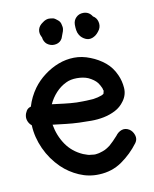

<svg xmlns="http://www.w3.org/2000/svg" viewBox="-73 -686 585 730"><g transform="rotate(-10 219.0 -320.5)"><path d="M73.2 -378.9Q91.8 -404.3 117.7 -423.8Q143.6 -443.4 172.9 -454.6Q202.1 -465.8 233.4 -466.3Q264.6 -466.8 295.9 -454.1Q326.2 -442.4 350.6 -422.4Q375 -402.3 388.7 -371.1Q399.4 -347.7 401.4 -320.3Q403.3 -293 386.7 -270.5Q372.1 -250 351.1 -239.3Q330.1 -228.5 306.2 -223.6Q282.2 -218.8 257.3 -218.8Q232.4 -218.8 210 -219.7Q184.6 -220.7 159.7 -223.6Q134.8 -226.6 109.4 -229.5Q117.2 -185.5 140.6 -151.4Q164.1 -117.2 204.1 -99.6Q214.8 -95.7 220.7 -93.8Q223.6 -92.8 226.1 -92.3Q228.5 -91.8 231.4 -91.8Q239.3 -90.8 244.6 -90.3Q250 -89.8 254.9 -90.8Q261.7 -91.8 264.2 -92.3Q266.6 -92.8 269.5 -93.8Q280.3 -96.7 288.6 -100.6Q296.9 -104.5 308.6 -113.3Q314.5 -118.2 324.2 -127.9Q334 -137.7 340.8 -145.5Q350.6 -159.2 364.7 -164.1Q378.9 -168.9 393.6 -160.2Q406.2 -152.3 411.6 -136.2Q417 -120.1 407.2 -106.4Q378.9 -68.4 340.3 -41.5Q301.8 -14.6 252 -12.7Q211.9 -10.7 174.8 -26.9Q137.7 -43 109.4 -70.3Q74.2 -104.5 53.7 -149.4Q33.2 -194.3 31.2 -241.2Q22.5 -248 18.1 -258.3Q13.7 -268.6 15.1 -279.3Q16.6 -290 22.5 -299.3Q28.3 -308.6 40 -311.5Q50.8 -347.7 73.2 -378.9ZM307.6 -355.5Q296.9 -369.1 274.4 -379.9Q255.9 -387.7 231 -387.7Q206.1 -387.7 188.5 -378.9Q166 -368.2 148.4 -349.1Q130.9 -330.1 120.1 -306.6Q143.6 -303.7 167 -300.8Q190.4 -297.9 213.9 -296.9Q226.6 -296.9 239.3 -296.9Q252 -296.9 264.6 -297.9Q268.6 -297.9 272 -298.3Q275.4 -298.8 279.3 -298.8Q288.1 -300.8 292.5 -301.3Q296.9 -301.8 301.8 -303.7Q305.7 -304.7 311.5 -306.6Q316.4 -308.6 317.4 -309.6Q318.4 -310.5 320.3 -311.5L323.2 -323.2Q321.3 -327.1 320.8 -330.6Q320.3 -334 318.4 -336.9Q317.4 -339.8 314 -345.7Q310.5 -351.6 307.6 -355.5ZM199.2 -616.2Q208 -609.4 210 -596.7Q211.9 -588.9 211.9 -585Q211.9 -581.1 210 -573.2L200.2 -546.9Q192.4 -532.2 176.3 -528.8Q160.2 -525.4 146.5 -533.2Q133.8 -540 128.9 -555.7Q127.9 -564.5 126 -566.4Q118.2 -581.1 122.1 -595.7Q126 -609.4 140.6 -619.1Q146.5 -624 154.3 -627Q162.1 -629.9 169.9 -628.9Q177.7 -627.9 181.2 -627.4Q184.6 -627 190.4 -623Q196.3 -619.1 199.2 -616.2ZM332 -608.4Q345.7 -600.6 349.6 -584.5Q353.5 -568.4 345.7 -554.7Q340.8 -546.9 335 -541Q326.2 -532.2 315.4 -528.3Q301.8 -523.4 288.6 -529.8Q275.4 -536.1 267.6 -547.9Q261.7 -557.6 260.3 -567.9Q258.8 -578.1 258.8 -588.9Q258.8 -605.5 270 -616.7Q281.2 -627.9 297.9 -627.9Q320.3 -627.9 332 -608.4Z"/></g></svg>

Font: Schoolbell
Style: Regular
Weight: 400
Designer: Font Diner, Inc
Foundry: Font Diner, Inc
Version: Version 1.001